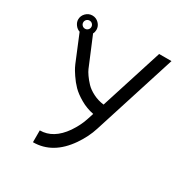

<svg xmlns="http://www.w3.org/2000/svg" viewBox="-164 -635 950 984"><g transform="rotate(30 310.5 -142.5)"><path d="M50 -446Q50 -430 61 -415Q72 -400 88 -395L152 -240Q155 -234 159.5 -224Q164 -214 182 -187Q200 -160 221.5 -138Q243 -116 280 -94.5Q317 -73 359 -65L348 -31Q334 14 303 60Q244 145 164 145V215Q281 215 361 99Q398 45 415 -10L571 -500H498L381 -133Q347 -137 317.5 -152Q288 -167 270.5 -185.5Q253 -204 240.5 -222Q228 -240 223 -252L218 -264Q205 -295 181.5 -351.5Q158 -408 152 -422Q158 -433 158 -446Q158 -468 142 -484Q126 -500 104 -500Q82 -500 66 -484Q50 -468 50 -446ZM121 -463Q128 -456 128 -446Q128 -436 121 -429Q114 -422 104 -422Q94 -422 87 -429Q80 -436 80 -446Q80 -456 87 -463Q94 -470 104 -470Q114 -470 121 -463Z"/></g></svg>

Font: Sakbunderan
Style: Regular
Weight: 400
Version: Version 1.00